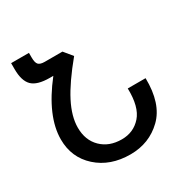

<svg xmlns="http://www.w3.org/2000/svg" viewBox="-167 -866 986 1017"><g transform="rotate(-30 325.5 -357.5)"><path d="M345 -591Q255 -482 213.5 -401Q172 -320 172 -252Q172 -175 219.5 -128.5Q267 -82 344 -82Q416 -82 462 -134Q508 -186 505 -300H614Q617 -143 538 -66.5Q459 10 344 10Q221 10 142 -61Q63 -132 63 -243Q63 -384 197 -555H176Q99 -555 68 -586Q37 -617 37 -688V-725H146V-697Q146 -665 156.5 -653.5Q167 -642 195 -642H303Z"/></g></svg>

Font: LT Superior Semi-bold
Style: Regular
Weight: 600
Designer: Daniel Lyons
Foundry: LyonsType
Version: Version 1.0